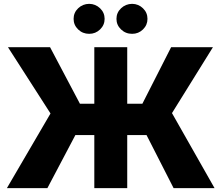

<svg xmlns="http://www.w3.org/2000/svg" viewBox="-20 -971 1142 991"><path d="M15.6 0 240.7 -385.3 21 -727.5H238.3L392.6 -435.5H466.8V-727.5H636.7V-435.5H714.8L863.3 -727.5H1079.1L867.7 -387.2L1087.4 0H876L736.3 -273.9H636.7V0H466.8V-273.9H369.1L224.6 0ZM440.4 -796.4Q406.7 -796.4 383.3 -819.1Q359.9 -841.8 359.9 -873.5Q359.9 -905.8 383.3 -928.2Q406.7 -950.7 440.4 -951.2Q473.1 -950.7 496.6 -928.2Q520 -905.8 520 -873.5Q520 -841.8 496.6 -819.1Q473.1 -796.4 440.4 -796.4ZM662.1 -796.4Q628.4 -796.4 604.7 -819.1Q581.1 -841.8 581.1 -873.5Q581.1 -905.8 604.7 -928.2Q628.4 -950.7 662.1 -951.2Q694.8 -950.7 718 -928.2Q741.2 -905.8 741.2 -873.5Q741.2 -841.8 718 -819.1Q694.8 -796.4 662.1 -796.4Z"/></svg>

Font: Inter Tight ExtraBold
Style: Regular
Weight: 800
Designer: Rasmus Andersson
Foundry: rsms
Version: Version 3.004; ttfautohint (v1.8.4.7-5d5b)